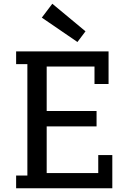

<svg xmlns="http://www.w3.org/2000/svg" viewBox="-20 -1004 676 1024"><path d="M66 0H579V-177H504V-81H229V-330H495V-412H229V-649H484V-556H559V-730H66V-662H126V-68H66ZM393 -780 203 -910 259 -984 436 -837Z"/></svg>

Font: Glegoo
Style: Bold
Weight: 700
Version: Version 2.0.1; ttfautohint (v0.9) -r 48 -G 60